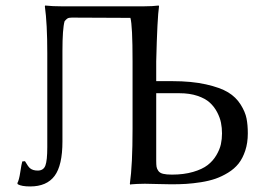

<svg xmlns="http://www.w3.org/2000/svg" viewBox="-20 -668 957 698"><path d="M547.9 -329.1V-84Q547.9 -69.3 549.1 -61.8Q550.3 -54.2 555.7 -46.6Q561 -39.1 573 -36.1Q585 -33.2 605 -33.2Q648.4 -33.2 681.9 -43Q715.3 -52.7 734.9 -67.9Q754.4 -83 766.6 -103.8Q778.8 -124.5 783 -143.6Q787.1 -162.6 787.1 -183.1Q787.1 -203.1 783.4 -221.7Q779.8 -240.2 769.3 -260.3Q758.8 -280.3 742.4 -295.2Q726.1 -310.1 697.8 -319.6Q669.4 -329.1 632.8 -329.1ZM205.1 -645H502Q519 -645 532.7 -645.8Q546.4 -646.5 551.8 -647.5L557.1 -647.9L558.1 -645Q551.8 -603 547.9 -444.8V-373H606Q676.8 -373 728.8 -361.3Q780.8 -349.6 809.3 -332.3Q837.9 -314.9 854.7 -288.1Q871.6 -261.2 876.2 -237.5Q880.9 -213.9 880.9 -183.1Q880.9 -148.4 871.6 -120.4Q862.3 -92.3 847.2 -73.2Q832 -54.2 809.3 -40.3Q786.6 -26.4 763.4 -18.3Q740.2 -10.3 710.7 -5.6Q681.2 -1 656.7 0.5Q632.3 2 603 2Q584 2 552.2 1Q520.5 0 506.8 0Q491.7 0 478.3 0.7Q464.8 1.5 459 2L453.1 2.9L452.1 0Q461.9 -67.9 461.9 -200.2V-444.8Q461.9 -575.7 454.1 -603L241.2 -604Q230.5 -604 225.6 -601.1Q220.7 -598.1 214.8 -590.8Q207 -563.5 207 -481.9V-153.8Q207 -66.9 178.5 -28.6Q149.9 9.8 89.8 9.8Q58.6 9.8 44.9 2L43 -2Q49.3 -12.7 53.7 -42.2Q58.1 -71.8 61 -81.1L70.8 -82Q83 -61 89.4 -56.2Q99.6 -47.9 117.2 -47.9Q138.2 -47.9 145 -66.2Q151.9 -84.5 151.9 -132.8V-475.1Q151.9 -582 143.1 -645L144 -647.9Q170.9 -645 205.1 -645Z"/></svg>

Font: Linux Biolinum G
Style: Regular
Weight: 400
Designer: Philipp H. Poll
Foundry: Philipp H. Poll
Version: Version 1.1.0 ; ttfautohint (v1.6)